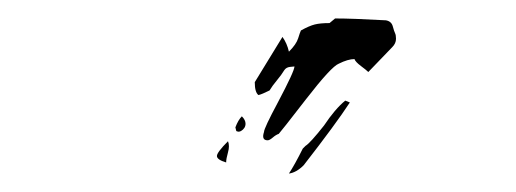

<svg xmlns="http://www.w3.org/2000/svg" viewBox="-20 -766 559 208"><path d="M286 -726Q291 -719 293 -710Q301 -718 303 -724.5Q305 -731 306 -733Q315 -738 321 -739.5Q327 -741 337 -741L343 -746Q362 -746 398 -744Q404 -743 405.5 -737.5Q407 -732 408 -730Q409 -728 409 -724Q409 -719 405 -715L379 -688Q377 -690 371 -694.5Q365 -699 364 -702Q357 -702 347 -697Q339 -694 311.5 -658.5Q284 -623 282 -621Q279 -620 275.5 -617Q272 -614 270 -614Q263 -614 266 -623Q266 -627 281 -655Q299 -689 299 -694Q298 -694 294 -693.5Q290 -693 288 -690Q285 -685 280 -679Q275 -673 272 -668Q264 -664 260 -663Q256 -666 256 -677ZM309 -587Q344 -632 359 -655L354 -657Q343 -648 331 -630Q316 -611 311 -608L308 -605Q299 -587 293 -578Q301 -579 309 -587ZM235 -628 236 -624Q236 -624 237.5 -623.5Q239 -623 241 -624Q246 -627 246 -632Q246 -636 242 -640Q238 -636 235 -628ZM227 -613Q215 -601 215 -597Q215 -593 225 -590Q225 -594 227 -601Q229 -608 227 -613Z"/></svg>

Font: BM Euljiro oraeorae
Style: Regular
Weight: 400
Designer: Bongjin Kim; Bomjun Kim; Myungsoo Han; Hyesun Chae; Mikyoung Jeong; Wujin Sim; Minjae Kang; Suwha Jang;
Foundry: Sandoll Inc.
Version: Version 1.000;hotconv 1.0.109;makeexe 2.5.65596